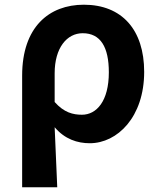

<svg xmlns="http://www.w3.org/2000/svg" viewBox="-20 -594 679 815"><path d="M74 201H223C219 114 216 36 212 -54C255 -3 309 14 361 14C478 14 592 -97 592 -289C592 -468 497 -574 336 -574C188 -574 74 -479 74 -273ZM328 -107C290 -107 252 -116 212 -161V-283C212 -391 264 -453 331 -453C407 -453 442 -394 442 -287C442 -165 390 -107 328 -107Z"/></svg>

Font: Noto Sans JP
Style: Bold
Weight: 700
Designer: Ryoko NISHIZUKA 西塚涼子 (kana, bopomofo & ideographs); Paul D. Hunt (Latin, Greek & Cyrillic); Sandoll Communications 산돌커뮤니
Foundry: Adobe
Version: Version 2.004;hotconv 1.0.118;makeotfexe 2.5.65603